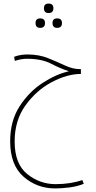

<svg xmlns="http://www.w3.org/2000/svg" viewBox="-20 -661 540 1075"><path d="M226 -615Q226 -588 252 -588Q279 -588 279 -615Q279 -641 252 -641Q226 -641 226 -615ZM274 -532Q274 -505 300 -505Q327 -505 327 -532Q327 -558 300 -558Q274 -558 274 -532ZM179 -532Q179 -505 205 -505Q232 -505 232 -532Q232 -558 205 -558Q179 -558 179 -532ZM289 394Q324 394 368.5 388.5Q413 383 449 368L441 347Q375 370 291 370Q203 370 132.5 313.5Q62 257 62 131Q62 13 123 -71.5Q184 -156 270.5 -201.5Q357 -247 433 -247V-274H428Q387 -274 343.5 -294.5Q300 -315 249 -335.5Q198 -356 134 -356Q118 -356 99 -353.5Q80 -351 59 -343L63 -320Q99 -332 131 -332Q213 -332 267 -304Q321 -276 366 -262Q297 -247 220.5 -198Q144 -149 90.5 -67Q37 15 37 130Q37 263 112 328.5Q187 394 289 394Z"/></svg>

Font: Noto Sans Arabic Condensed Thin
Style: Regular
Weight: 250
Width: 3
Designer: Nadine Chahine
Foundry: Monotype Imaging Inc.
Version: 1.001